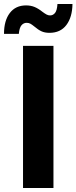

<svg xmlns="http://www.w3.org/2000/svg" viewBox="-41 -939 382 959"><path d="M74 0V-710H226V0ZM206 -775Q183 -775 166.5 -782.5Q150 -790 130 -807Q119 -816 111 -820.5Q103 -825 92 -825Q77 -825 66.5 -813Q56 -801 53 -770H-21Q-21 -836 8 -874Q37 -912 89 -912Q113 -912 132 -904Q151 -896 171 -880Q183 -871 191.5 -866.5Q200 -862 209 -862Q224 -862 234 -874.5Q244 -887 246 -919H321Q320 -853 290.5 -814Q261 -775 206 -775Z"/></svg>

Font: Geist
Style: Bold
Weight: 400
Designer: Basement.studio, Andrés Briganti, Mateo Zaragoza
Foundry: Basement.studio, Vercel, Andrés Briganti, Guido Ferreyra, Mateo Zaragoza
Version: Version 1.401